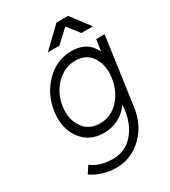

<svg xmlns="http://www.w3.org/2000/svg" viewBox="-218 -806 996 1124"><g transform="rotate(-30 280.0 -244.0)"><path d="M219 -574H297L383 -654L446 -574H524L428 -700H350ZM333 -452Q408 -452 443 -396Q480 -338 468 -256Q456 -173 404 -117Q352 -61 278 -61Q202 -61 164 -117Q124 -175 136 -256Q148 -339 203 -395Q259 -452 333 -452ZM341 -512Q242 -512 168 -438Q94 -364 79 -256Q64 -147 117 -75Q171 -1 269 -1Q366 -1 430 -73Q434 -78 437.5 -82.5Q441 -87 445 -91L439 -46Q425 41 374 98Q321 157 238 157Q151 157 95 114L64 162Q138 212 230 212Q331 212 406 140Q481 68 496 -46L560 -500H503L491 -421Q489 -426 487 -431Q485 -436 482 -440Q439 -512 341 -512Z"/></g></svg>

Font: Unageo
Style: Light-Italic
Weight: 300
Designer: Richard Sepsi
Foundry: Richard Sepsi
Version: Version 2.000